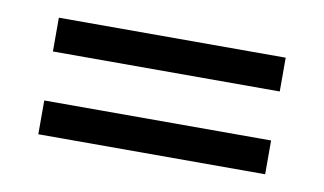

<svg xmlns="http://www.w3.org/2000/svg" viewBox="-37 -473 553 328"><g transform="rotate(10 239.5 -309.0)"><path d="M43 -351.6V-410.2H436.5V-351.6ZM43 -208V-266.6H436.5V-208Z"/></g></svg>

Font: Elstob Grade
Style: Regular
Weight: 400
Designer: Peter S. Baker
Version: Version 1.015